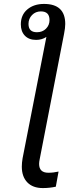

<svg xmlns="http://www.w3.org/2000/svg" viewBox="-20 -749 373 977"><path d="M86 -625Q86 -673 119 -701Q152 -729 204 -729Q312 -729 312 -627Q312 -607 306 -577L182 61Q179 75 179 85Q179 130 226 130Q252 130 278 124L264 201Q232 208 198 208Q147 208 119 179Q91 150 91 99Q91 89 92 78Q93 67 95 56L216 -561Q193 -546 164 -546Q127 -546 106.5 -567.5Q86 -589 86 -625ZM188 -691Q161 -691 143 -672.5Q125 -654 125 -627Q125 -585 168 -585Q196 -585 214 -603Q232 -621 232 -647Q232 -691 188 -691Z"/></svg>

Font: Libra Sans Modern
Style: Italic
Weight: 400
Italic angle: -12°
Foundry: Stefan Peev, Context Ltd
Version: Version 1.000